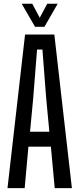

<svg xmlns="http://www.w3.org/2000/svg" viewBox="-20 -980 414 1000"><path d="M19 0 110.5 -800H263L354.5 0H265L245 -216H128L108.5 0ZM136.5 -294H237L220.5 -469L201 -722H173L153 -469ZM162.5 -840.5 93 -960.5H148L187 -887.5L226 -960.5H280.5L211.5 -840.5Z"/></svg>

Font: Big Shoulders Display Thin SemiBold
Style: Regular
Weight: 600
Version: Version 2.002